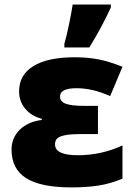

<svg xmlns="http://www.w3.org/2000/svg" viewBox="-20 -815 594 845"><path d="M411.1 -349.1V-225.1H338.9Q294.9 -225.1 270 -220.7Q245.1 -216.3 233.6 -207.3Q222.2 -198.2 222.2 -179.2Q222.2 -131.8 323.2 -131.8Q425.3 -131.8 519 -174.8V-28.8Q465.8 -6.3 413.1 1.7Q360.4 9.8 294.9 9.8Q159.7 9.8 95.2 -30.8Q30.8 -71.3 30.8 -157.2Q30.8 -208 66.7 -243.7Q102.5 -279.3 164.1 -287.1V-292Q118.2 -304.2 91.1 -336.4Q64 -368.7 64 -413.1Q64 -485.4 127 -524.2Q189.9 -563 309.1 -563Q363.3 -563 410.9 -554.2Q458.5 -545.4 519 -521L464.8 -392.1Q387.7 -426.8 316.9 -426.8Q244.1 -426.8 244.1 -390.1Q244.1 -368.2 269 -358.6Q293.9 -349.1 351.1 -349.1ZM263.2 -622.1Q272.9 -655.3 284.2 -709.7Q295.4 -764.2 299.8 -794.9H467.8V-782.2Q427.7 -694.3 373 -606H263.2Z"/></svg>

Font: OpenSansExtrabold
Style: Regular
Weight: 800
Foundry: Ascender Corporation
Version: Version 1.10